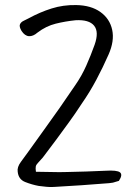

<svg xmlns="http://www.w3.org/2000/svg" viewBox="-20 -741 530 759"><path d="M193 -2Q180 -1 164 -2.5Q148 -4 133 -6Q106 -11 79.5 -21.5Q53 -32 50 -62Q47 -80 62.5 -101Q78 -122 91 -140Q126 -189 156 -230.5Q186 -272 215.5 -314Q245 -356 278 -405Q303 -441 321 -481.5Q339 -522 354 -564Q372 -615 352 -639.5Q332 -664 279 -661Q239 -657 200.5 -647.5Q162 -638 128 -612Q111 -597 94.5 -598Q78 -599 65 -619Q55 -636 59 -645Q63 -654 74 -659Q85 -664 94 -669Q138 -693 184 -707.5Q230 -722 281 -721Q340 -720 377 -693.5Q414 -667 423.5 -623Q433 -579 409 -525Q387 -475 361 -426Q335 -377 303 -331Q277 -291 252.5 -257.5Q228 -224 203.5 -190.5Q179 -157 149 -118Q137 -104 130 -97Q123 -90 121.5 -83Q120 -76 122 -62Q152 -62 183.5 -61Q215 -60 244 -61Q282 -62 320.5 -63Q359 -64 396 -66Q443 -69 454.5 -59.5Q466 -50 450 -26Q431 -20 426.5 -19Q422 -18 412 -17Q303 -8 193 -2Z"/></svg>

Font: Mynerve
Style: Regular
Weight: 400
Designer: Carolina Short
Foundry: Carolina Short
Version: Version 1.000; ttfautohint (v1.8.4.7-5d5b)